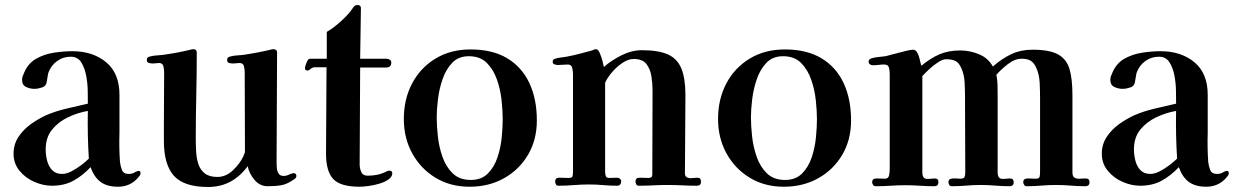

<svg xmlns="http://www.w3.org/2000/svg" viewBox="-20 -738 4920 765"><path d="M334 -106Q322 -94 303.5 -80Q285 -66 265 -55.5Q245 -45 227 -45Q202 -45 187.5 -60.5Q173 -76 167.5 -99Q162 -122 162 -142Q162 -190 187 -221Q212 -252 250.5 -270.5Q289 -289 330 -296Q329 -248 330 -200.5Q331 -153 334 -106ZM540 -47Q540 -49 539 -53Q538 -57 534 -57Q526 -57 516.5 -51Q507 -45 493 -45Q472 -45 466 -60.5Q460 -76 458 -93Q456 -122 455.5 -151.5Q455 -181 456 -209V-360Q456 -446 403 -490Q350 -534 268 -534Q233 -534 194.5 -528Q156 -522 124 -504Q92 -486 76 -448Q73 -441 70.5 -434.5Q68 -428 68 -420Q68 -399 84 -391.5Q100 -384 117 -384Q131 -384 147.5 -389.5Q164 -395 166 -411Q168 -420 169 -428.5Q170 -437 172 -446Q182 -476 206.5 -494Q231 -512 262 -512Q289 -512 303 -490.5Q317 -469 323 -438.5Q329 -408 329.5 -377.5Q330 -347 330 -329V-325Q288 -315 246 -305.5Q204 -296 164 -279Q133 -265 103 -243.5Q73 -222 53.5 -192.5Q34 -163 34 -125Q34 -87 57.5 -58Q81 -29 116.5 -13.5Q152 2 187 2Q236 2 272.5 -18Q309 -38 341 -72Q355 -32 381 -13Q407 6 450 6Q499 6 530 -30Q533 -33 536.5 -38Q540 -43 540 -47Z M1161 -37Q1161 -41 1158.5 -44.5Q1156 -48 1151 -48Q1143 -48 1132 -42.5Q1121 -37 1110 -37Q1096 -37 1090 -46.5Q1084 -56 1083 -68.5Q1082 -81 1082 -91Q1082 -201 1083 -310.5Q1084 -420 1084 -529Q1084 -542 1069 -542Q1066 -542 1063.5 -541.5Q1061 -541 1058 -540Q1003 -527 947 -519Q935 -518 922 -517Q909 -516 898 -513Q892 -512 888.5 -509Q885 -506 885 -498Q885 -489 893.5 -487Q902 -485 909 -485Q916 -485 922 -486Q928 -487 934 -487Q949 -487 952 -474Q955 -461 955 -450Q955 -371 955.5 -291.5Q956 -212 956 -132Q956 -131 953 -123.5Q950 -116 949 -114Q936 -86 908 -59.5Q880 -33 846 -33Q814 -33 796 -47Q778 -61 770.5 -84Q763 -107 761.5 -133.5Q760 -160 760 -184Q760 -270 762 -356.5Q764 -443 764 -529Q764 -542 750 -542Q745 -542 739 -540Q681 -526 626 -519Q615 -518 602 -517Q589 -516 578 -513Q572 -512 568.5 -509Q565 -506 565 -498Q565 -489 574 -487Q583 -485 590 -485Q596 -485 601.5 -486Q607 -487 613 -487Q628 -487 631 -474Q634 -461 634 -450Q634 -398 633.5 -346.5Q633 -295 633 -243V-176Q633 -82 673 -37.5Q713 7 809 7Q859 7 898.5 -14.5Q938 -36 967 -76Q972 -48 993.5 -22Q1015 4 1046 4Q1078 4 1101 0Q1124 -4 1151 -23Q1161 -29 1161 -37Z M1543 -48Q1543 -58 1531 -58Q1526 -58 1521.5 -55.5Q1517 -53 1512 -51Q1497 -44 1479.5 -41Q1462 -38 1445 -38Q1426 -38 1419.5 -52.5Q1413 -67 1413 -83L1415 -469H1518Q1539 -469 1539 -488Q1539 -497 1532.5 -500.5Q1526 -504 1518 -504H1415L1418 -704Q1419 -718 1403 -718Q1396 -718 1391 -712.5Q1386 -707 1383 -702Q1367 -679 1337 -652Q1307 -625 1282 -611V-504H1220Q1214 -504 1211 -503Q1208 -502 1205 -496Q1203 -493 1199 -482Q1195 -471 1195 -467Q1195 -457 1205 -457Q1211 -457 1218 -463.5Q1225 -470 1235 -470H1281Q1281 -384 1280 -298Q1279 -212 1279 -126Q1279 -55 1308 -24.5Q1337 6 1412 6Q1427 6 1449 3Q1471 0 1492.5 -6.5Q1514 -13 1528.5 -23.5Q1543 -34 1543 -48Z M1983 -263Q1983 -232 1979 -190.5Q1975 -149 1962 -110.5Q1949 -72 1923.5 -46.5Q1898 -21 1856 -21Q1811 -21 1784 -47Q1757 -73 1743 -113Q1729 -153 1724.5 -195.5Q1720 -238 1720 -271Q1720 -301 1725 -342.5Q1730 -384 1743.5 -423Q1757 -462 1782 -488Q1807 -514 1848 -514Q1893 -514 1919.5 -487.5Q1946 -461 1960 -421Q1974 -381 1978.5 -338.5Q1983 -296 1983 -263ZM2119 -258Q2119 -343 2089.5 -406.5Q2060 -470 2001.5 -505.5Q1943 -541 1855 -541Q1775 -541 1715 -504.5Q1655 -468 1622 -405.5Q1589 -343 1589 -264Q1589 -188 1622.5 -127Q1656 -66 1715 -30Q1774 6 1851 6Q1928 6 1988.5 -28Q2049 -62 2084 -121.5Q2119 -181 2119 -258Z M2773 -14Q2773 -30 2759 -30Q2752 -30 2745.5 -29Q2739 -28 2732 -28Q2722 -28 2715.5 -32.5Q2709 -37 2709 -47Q2709 -125 2710 -203Q2711 -281 2711 -359Q2711 -425 2695 -464.5Q2679 -504 2641.5 -521Q2604 -538 2537 -538Q2497 -538 2456 -517.5Q2415 -497 2386 -471Q2385 -478 2380.5 -495Q2376 -512 2369.5 -527Q2363 -542 2355 -542Q2351 -542 2347 -540.5Q2343 -539 2339 -537Q2314 -530 2288.5 -523.5Q2263 -517 2237 -512Q2227 -510 2216 -509Q2205 -508 2195 -505Q2190 -504 2186 -501Q2182 -498 2182 -492Q2182 -484 2189.5 -481.5Q2197 -479 2203 -479Q2213 -479 2222.5 -480Q2232 -481 2242 -481Q2257 -481 2260 -467.5Q2263 -454 2263 -443Q2263 -382 2263 -321Q2263 -260 2263 -199V-54Q2263 -41 2261 -35Q2259 -29 2245 -29Q2235 -29 2226 -29.5Q2217 -30 2208 -30Q2192 -30 2192 -15Q2192 -9 2195 -3.5Q2198 2 2205 2Q2236 2 2266.5 -0.5Q2297 -3 2327 -3Q2356 -3 2383.5 -0.5Q2411 2 2439 2Q2455 2 2455 -17Q2455 -22 2450 -26Q2445 -30 2440 -30Q2432 -30 2423.5 -29.5Q2415 -29 2407 -29Q2396 -29 2393.5 -37Q2391 -45 2391 -54V-408Q2399 -427 2417.5 -449Q2436 -471 2459.5 -487Q2483 -503 2505 -503Q2540 -503 2555.5 -483Q2571 -463 2575.5 -434Q2580 -405 2580 -378Q2580 -294 2579.5 -210Q2579 -126 2579 -42Q2579 -29 2564 -29Q2555 -29 2546 -29.5Q2537 -30 2528 -30Q2512 -30 2512 -15Q2512 -9 2515 -3.5Q2518 2 2525 2Q2554 2 2583 0.5Q2612 -1 2640 -1Q2669 -1 2698.5 0.5Q2728 2 2757 2Q2773 2 2773 -14Z M3235 -263Q3235 -232 3231 -190.5Q3227 -149 3214 -110.5Q3201 -72 3175.5 -46.5Q3150 -21 3108 -21Q3063 -21 3036 -47Q3009 -73 2995 -113Q2981 -153 2976.5 -195.5Q2972 -238 2972 -271Q2972 -301 2977 -342.5Q2982 -384 2995.5 -423Q3009 -462 3034 -488Q3059 -514 3100 -514Q3145 -514 3171.5 -487.5Q3198 -461 3212 -421Q3226 -381 3230.5 -338.5Q3235 -296 3235 -263ZM3371 -258Q3371 -343 3341.5 -406.5Q3312 -470 3253.5 -505.5Q3195 -541 3107 -541Q3027 -541 2967 -504.5Q2907 -468 2874 -405.5Q2841 -343 2841 -264Q2841 -188 2874.5 -127Q2908 -66 2967 -30Q3026 6 3103 6Q3180 6 3240.5 -28Q3301 -62 3336 -121.5Q3371 -181 3371 -258Z M4321 -12Q4321 -27 4306 -27Q4295 -27 4282.5 -26Q4270 -25 4261.5 -30Q4253 -35 4253 -51Q4253 -128 4253 -205Q4253 -282 4253 -359Q4253 -423 4241.5 -462.5Q4230 -502 4196 -521Q4162 -540 4093 -540Q4047 -540 4009 -522Q3971 -504 3936 -473Q3917 -507 3880.5 -522Q3844 -537 3806 -537Q3759 -537 3723 -521.5Q3687 -506 3651 -476Q3647 -489 3644 -503.5Q3641 -518 3634 -529Q3629 -540 3617 -540Q3609 -540 3587 -534.5Q3565 -529 3542.5 -523Q3520 -517 3508 -514Q3495 -512 3481 -511Q3467 -510 3454 -506Q3450 -505 3445.5 -502Q3441 -499 3441 -492Q3441 -485 3446.5 -481.5Q3452 -478 3458 -478Q3469 -478 3480.5 -479.5Q3492 -481 3503 -481Q3519 -481 3522 -468Q3525 -455 3525 -444Q3525 -349 3525 -254Q3525 -159 3525 -64Q3525 -54 3522.5 -40Q3520 -26 3506 -26Q3497 -26 3488.5 -26.5Q3480 -27 3472 -27Q3455 -27 3455 -12Q3455 -7 3458.5 -1.5Q3462 4 3469 4Q3499 4 3528.5 2Q3558 0 3588 0Q3617 0 3645.5 2Q3674 4 3703 4Q3719 4 3719 -12Q3719 -27 3705 -27Q3698 -27 3691 -26Q3684 -25 3677 -25Q3664 -25 3659.5 -32Q3655 -39 3655 -51Q3655 -147 3655 -243Q3655 -339 3655 -435Q3664 -445 3681 -461Q3698 -477 3717 -489.5Q3736 -502 3749 -502Q3773 -502 3787 -495Q3801 -488 3811 -465Q3822 -440 3823.5 -407.5Q3825 -375 3825 -348Q3825 -274 3825.5 -199.5Q3826 -125 3826 -51Q3826 -39 3823 -32.5Q3820 -26 3806 -26Q3800 -26 3788.5 -27Q3777 -28 3768 -25.5Q3759 -23 3759 -12Q3759 -7 3762 -1.5Q3765 4 3772 4Q3801 4 3830 1.5Q3859 -1 3888 -1Q3917 -1 3945.5 1.5Q3974 4 4002 4Q4019 4 4019 -12Q4019 -27 4004 -27Q3997 -27 3990.5 -26Q3984 -25 3977 -25Q3964 -25 3959.5 -32Q3955 -39 3955 -51Q3955 -128 3955 -205Q3955 -282 3955 -359Q3955 -379 3954.5 -399.5Q3954 -420 3950 -440Q3967 -460 3995 -482Q4023 -504 4051 -504Q4074 -504 4087.5 -495.5Q4101 -487 4110 -465Q4121 -440 4122.5 -407.5Q4124 -375 4124 -348V-51Q4124 -41 4122 -33.5Q4120 -26 4108 -26Q4100 -26 4091.5 -26.5Q4083 -27 4075 -27Q4057 -27 4057 -12Q4057 -7 4060.5 -1.5Q4064 4 4070 4Q4100 4 4129.5 1.5Q4159 -1 4188 -1Q4217 -1 4246 1.5Q4275 4 4304 4Q4321 4 4321 -12Z M4670 -106Q4658 -94 4639.5 -80Q4621 -66 4601 -55.5Q4581 -45 4563 -45Q4538 -45 4523.5 -60.5Q4509 -76 4503.5 -99Q4498 -122 4498 -142Q4498 -190 4523 -221Q4548 -252 4586.5 -270.5Q4625 -289 4666 -296Q4665 -248 4666 -200.5Q4667 -153 4670 -106ZM4876 -47Q4876 -49 4875 -53Q4874 -57 4870 -57Q4862 -57 4852.5 -51Q4843 -45 4829 -45Q4808 -45 4802 -60.5Q4796 -76 4794 -93Q4792 -122 4791.5 -151.5Q4791 -181 4792 -209V-360Q4792 -446 4739 -490Q4686 -534 4604 -534Q4569 -534 4530.5 -528Q4492 -522 4460 -504Q4428 -486 4412 -448Q4409 -441 4406.5 -434.5Q4404 -428 4404 -420Q4404 -399 4420 -391.5Q4436 -384 4453 -384Q4467 -384 4483.5 -389.5Q4500 -395 4502 -411Q4504 -420 4505 -428.5Q4506 -437 4508 -446Q4518 -476 4542.5 -494Q4567 -512 4598 -512Q4625 -512 4639 -490.5Q4653 -469 4659 -438.5Q4665 -408 4665.5 -377.5Q4666 -347 4666 -329V-325Q4624 -315 4582 -305.5Q4540 -296 4500 -279Q4469 -265 4439 -243.5Q4409 -222 4389.5 -192.5Q4370 -163 4370 -125Q4370 -87 4393.5 -58Q4417 -29 4452.5 -13.5Q4488 2 4523 2Q4572 2 4608.5 -18Q4645 -38 4677 -72Q4691 -32 4717 -13Q4743 6 4786 6Q4835 6 4866 -30Q4869 -33 4872.5 -38Q4876 -43 4876 -47Z"/></svg>

Font: UoqMunThenKhung
Style: Regular
Weight: 400
Designer: Font-Kai, 金井和夫, 宇文滿月
Foundry: Kazuo Kanai, Moonlit Owen
Version: Version 1.197